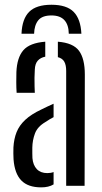

<svg xmlns="http://www.w3.org/2000/svg" viewBox="-20 -782 430 808"><path d="M196.5 -762Q260.5 -762 290 -732Q319.5 -702 322.5 -640H269.5Q269 -677.5 251 -697.2Q233 -717 196.5 -717Q157.5 -717 141 -696.5Q124.5 -676 123.5 -640H70.5Q73 -702.5 102.8 -732.2Q132.5 -762 196.5 -762ZM37 -111.5Q36.5 -124 36.2 -136.2Q36 -148.5 36.5 -161.5Q38.5 -197.5 49.8 -225.8Q61 -254 86 -277.5Q111 -301 154.5 -321.5Q166.5 -327.5 179.2 -333.5Q192 -339.5 205.5 -345.5V-289Q197.5 -285 188.8 -279.8Q180 -274.5 170.5 -268Q138 -249 127.2 -220.5Q116.5 -192 116 -160.5Q116 -147 116 -136.8Q116 -126.5 116.5 -116.5Q119 -87 135 -70.2Q151 -53.5 179 -53.5Q194 -53.5 205.5 -58V-6Q185 6.5 153.5 6.5Q98 6.5 69.8 -22.5Q41.5 -51.5 37 -111.5ZM50 -391.5Q48.5 -413 48.5 -435.5Q48.5 -458 49 -478.5Q51.5 -539.5 78.2 -570.5Q105 -601.5 170.5 -606.5V-543.5Q150.5 -539.5 139 -526.8Q127.5 -514 126.5 -489Q125.5 -474.5 125.2 -455.2Q125 -436 125.5 -418.5Q126 -401 126.5 -391.5ZM258.5 0V-483.5Q258.5 -508.5 250.5 -522.5Q242.5 -536.5 223.5 -541.5V-606.5Q288 -601.5 312.5 -568.2Q337 -535 337 -468L336 0Z"/></svg>

Font: Big Shoulders Stencil Text Thin
Style: Regular
Weight: 400
Version: Version 2.001